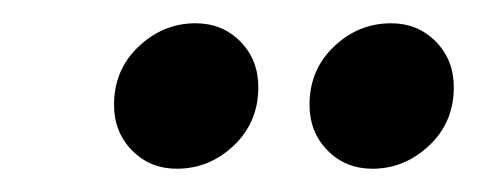

<svg xmlns="http://www.w3.org/2000/svg" viewBox="-20 -631 410 165"><path d="M300 -486Q277 -486 261.5 -501.7Q246 -517.4 246 -541Q246 -571 267 -591Q288 -611 316.1 -611Q339 -611 354.5 -595.3Q370 -579.6 370 -556Q370 -526 348.9 -506Q327.7 -486 300 -486ZM131.9 -486Q109 -486 93.5 -501.7Q78 -517.4 78 -541Q78 -571 99.1 -591Q120.3 -611 148 -611Q171.1 -611 186.6 -595.3Q202 -579.6 202 -556Q202 -526 181 -506Q160 -486 131.9 -486Z"/></svg>

Font: Rasa
Style: Italic
Weight: 400
Italic angle: -7.10001°
Designer: Anna Giedrys (Yrsa+Rasa design), David Brezina (Yrsa art-direction, Rasa art-direction, design)
Foundry: Rosetta Type Foundry
Version: Version 2.004